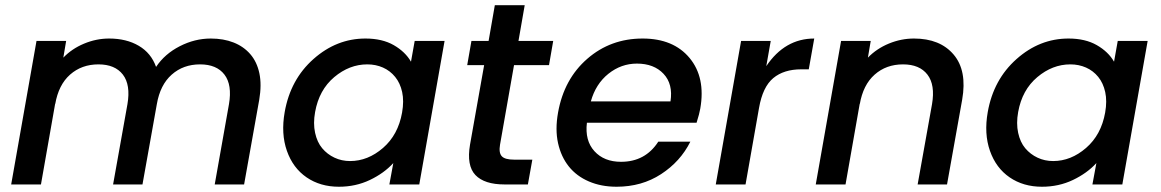

<svg xmlns="http://www.w3.org/2000/svg" viewBox="-20 -708 4455 737"><path d="M804.2 0 858.9 -308.1Q871.6 -382.3 841.6 -421.6Q811.5 -460.9 748 -460.9Q683.6 -460.9 639.2 -421.6Q594.7 -382.3 582 -308.1L526.9 0H414.1L469.2 -308.1Q481.9 -382.3 451.7 -421.6Q421.4 -460.9 357.9 -460.9Q293.5 -460.9 249 -421.6Q204.6 -382.3 191.9 -308.1V-311L137.2 0H22.9L120.1 -550.8H233.9L223.1 -486.8Q255.9 -521 302.7 -540.5Q349.6 -560.1 398.9 -560.1Q465.3 -560.1 512.7 -532.2Q560.1 -504.4 579.1 -451.2Q612.3 -501 669.9 -530.5Q727.5 -560.1 789.1 -560.1Q837.9 -560.1 876.5 -544.9Q915 -529.8 940.7 -500.2Q966.3 -470.7 975.6 -426.8Q984.9 -382.8 975.1 -325.2L917 0Z M1072.8 -277.8Q1094.7 -402.8 1183.3 -481.4Q1272 -560.1 1382.8 -560.1Q1447.3 -560.1 1491.5 -534.7Q1535.6 -509.3 1557.6 -471.2L1571.8 -550.8H1686.5L1589.4 0H1474.6L1489.7 -82Q1454.1 -43 1399.7 -17.1Q1345.2 8.8 1280.8 8.8Q1209.5 8.8 1157 -27.1Q1104.5 -63 1081.3 -128.9Q1058.1 -194.8 1072.8 -277.8ZM1523.4 -275.9Q1531.2 -320.3 1523.7 -354.7Q1516.1 -389.2 1496.8 -412.8Q1477.5 -436.5 1450 -448.7Q1422.4 -460.9 1389.6 -460.9Q1321.3 -460.9 1262.9 -411.9Q1204.6 -362.8 1189.5 -277.8Q1181.6 -234.4 1189.5 -198.2Q1197.3 -162.1 1216.8 -138.9Q1236.3 -115.7 1263.9 -102.8Q1291.5 -89.8 1323.7 -89.8Q1392.1 -89.8 1450.2 -140.1Q1508.3 -190.4 1523.4 -275.9Z M1784.2 -152.8 1838.4 -458H1773.4L1789.6 -550.8H1855.5L1879.4 -688H1994.1L1970.2 -550.8H2103.5L2087.4 -458H1953.1L1899.4 -152.8Q1894 -121.6 1906 -108.4Q1918 -95.2 1953.1 -95.2H2023.4L2006.3 0H1916.5Q1839.4 0 1804.9 -36.1Q1770.5 -72.3 1784.2 -152.8Z M2424.8 -463.9Q2364.3 -463.9 2315.4 -424.8Q2266.6 -385.7 2248 -318.8H2553.7Q2564 -385.3 2527.1 -424.6Q2490.2 -463.9 2424.8 -463.9ZM2629.9 -164.1Q2591.8 -87.9 2517.6 -39.6Q2443.4 8.8 2346.7 8.8Q2287.6 8.8 2240.5 -11.5Q2193.4 -31.7 2163.6 -68.8Q2133.8 -106 2122.1 -158.4Q2110.4 -210.9 2122.1 -275.9Q2145 -404.8 2234.4 -482.4Q2323.7 -560.1 2446.8 -560.1Q2564.9 -560.1 2627 -485.4Q2689 -410.6 2668 -291Q2665 -272.5 2653.8 -236.8H2232.9Q2224.6 -168.5 2261.7 -127.7Q2298.8 -86.9 2363.8 -86.9Q2457 -86.9 2506.8 -164.1Z M2841.8 0H2727.5L2824.7 -550.8H2938.5L2921.4 -454.1Q2992.7 -560.1 3105.5 -560.1L3084.5 -441.9H3055.7Q2988.8 -441.9 2948.2 -408.2Q2907.7 -374.5 2893.6 -293.9Z M3502.4 0 3557.6 -308.1Q3570.3 -382.3 3540 -421.6Q3509.8 -460.9 3446.3 -460.9Q3381.8 -460.9 3337.4 -421.6Q3293 -382.3 3280.3 -308.1V-311L3225.6 0H3111.3L3208.5 -550.8H3322.3L3311.5 -486.8Q3345.2 -521.5 3392.1 -540.8Q3439 -560.1 3488.3 -560.1Q3588.4 -560.1 3640.6 -498.5Q3692.9 -437 3673.3 -325.2L3615.2 0Z M3771.5 -277.8Q3793.5 -402.8 3882.1 -481.4Q3970.7 -560.1 4081.5 -560.1Q4146 -560.1 4190.2 -534.7Q4234.4 -509.3 4256.3 -471.2L4270.5 -550.8H4385.3L4288.1 0H4173.3L4188.5 -82Q4152.8 -43 4098.4 -17.1Q4043.9 8.8 3979.5 8.8Q3908.2 8.8 3855.7 -27.1Q3803.2 -63 3780 -128.9Q3756.8 -194.8 3771.5 -277.8ZM4222.2 -275.9Q4230 -320.3 4222.4 -354.7Q4214.8 -389.2 4195.6 -412.8Q4176.3 -436.5 4148.7 -448.7Q4121.1 -460.9 4088.4 -460.9Q4020 -460.9 3961.7 -411.9Q3903.3 -362.8 3888.2 -277.8Q3880.4 -234.4 3888.2 -198.2Q3896 -162.1 3915.5 -138.9Q3935.1 -115.7 3962.6 -102.8Q3990.2 -89.8 4022.5 -89.8Q4090.8 -89.8 4148.9 -140.1Q4207 -190.4 4222.2 -275.9Z"/></svg>

Font: SVN-Poppins Medium
Style: Italic
Weight: 500
Italic angle: -10°
Designer: Ninad Kale (Devanagari), Jonny Pinhorn (Latin)
Foundry: Indian Type Foundry
Version: Version 3.002 2017